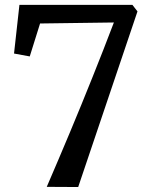

<svg xmlns="http://www.w3.org/2000/svg" viewBox="-20 -763 610 784"><path d="M299.3 0.7 170.9 0Q219.1 -111.7 266.3 -224.4Q313.4 -337.1 358.3 -449.3Q403.3 -561.4 445 -671.2L143.6 -667.1L101.5 -532.6L37.3 -544.4L59.3 -743H520.7L541.4 -716.4Z"/></svg>

Font: Merriweather Light
Style: Regular
Weight: 300
Designer: Eben Sorkin
Foundry: Eben Sorkin
Version: Version 2.100